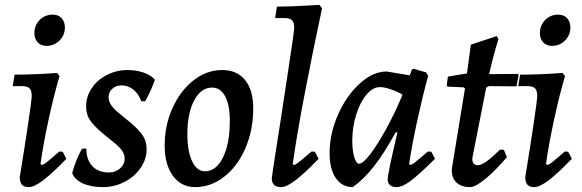

<svg xmlns="http://www.w3.org/2000/svg" viewBox="-20 -755 2384 787"><path d="M223 -134 237 -133 252 -104Q194 -44 157 -16Q120 12 98 12Q79 12 70 2Q61 -8 61 -29Q82 -157 96 -252Q110 -347 110 -362Q110 -384 101 -393Q92 -402 70 -402H32L40 -449Q119 -449 214 -456L224 -443Q201 -366 179 -264Q157 -162 146 -83L150 -79Q157 -79 169.5 -88.5Q182 -98 223 -134ZM121 -619Q121 -651 142.5 -673Q164 -695 196 -695Q220 -695 233 -680Q246 -665 246 -643Q246 -611 224 -589Q202 -567 171 -567Q147 -567 134 -582Q121 -597 121 -619Z M427 -48Q453 -48 472 -64.5Q491 -81 491 -105Q491 -126 475 -144.5Q459 -163 427 -187Q380 -224 356.5 -252Q333 -280 333 -319Q333 -359 356 -393.5Q379 -428 418.5 -448Q458 -468 503 -468Q538 -468 568.5 -457.5Q599 -447 615 -428Q597 -378 575 -340H559Q548 -371 526.5 -388Q505 -405 478 -405Q455 -405 440 -391Q425 -377 425 -356Q425 -330 455 -302Q471 -288 492 -271Q535 -238 558 -209.5Q581 -181 581 -143Q581 -103 556.5 -67Q532 -31 490.5 -9.5Q449 12 402 12Q353 12 319 -3.5Q285 -19 276 -46Q282 -70 294.5 -100.5Q307 -131 317 -146H334Q334 -100 358.5 -74Q383 -48 427 -48Z M655 -158Q655 -241 687 -312Q719 -383 773 -425.5Q827 -468 891 -468Q951 -468 984.5 -427Q1018 -386 1018 -311Q1018 -223 986.5 -149Q955 -75 900 -31.5Q845 12 780 12Q723 12 689 -34Q655 -80 655 -158ZM922 -260Q922 -324 903 -360Q884 -396 849 -396Q804 -396 776 -343.5Q748 -291 748 -205Q748 -135 767.5 -94Q787 -53 820 -53Q866 -53 894 -109.5Q922 -166 922 -260Z M1257 -134 1271 -133 1286 -104Q1228 -44 1191 -16Q1154 12 1132 12Q1094 12 1094 -25Q1094 -31 1130 -260Q1140 -327 1163 -477Q1186 -627 1186 -642Q1186 -663 1177 -672Q1168 -681 1146 -681H1108L1115 -728Q1179 -728 1289 -735L1300 -721Q1263 -548 1229.5 -373.5Q1196 -199 1180 -83L1183 -79Q1190 -79 1202.5 -88.5Q1215 -98 1257 -134Z M1734 -134 1748 -133 1763 -104Q1693 -35 1660.5 -11.5Q1628 12 1605 12Q1588 12 1578.5 3.5Q1569 -5 1569 -19Q1569 -43 1609 -212L1602 -213Q1555 -127 1513 -73.5Q1471 -20 1426 12Q1382 12 1356.5 -25Q1331 -62 1331 -127Q1331 -207 1365.5 -285Q1400 -363 1454.5 -412.5Q1509 -462 1565 -462L1660 -446L1668 -470L1676 -473L1727 -458L1735 -444Q1712 -360 1690 -259Q1668 -158 1657 -83L1660 -79Q1667 -79 1679.5 -88.5Q1692 -98 1734 -134ZM1630 -367Q1608 -380 1581.5 -389Q1555 -398 1537 -398Q1508 -398 1482 -367Q1456 -336 1440 -285Q1424 -234 1424 -179Q1424 -138 1432 -111Q1440 -84 1452 -84Q1468 -84 1498 -123.5Q1528 -163 1564 -228.5Q1600 -294 1630 -367Z M2058 -111Q2012 -57 1970.5 -22.5Q1929 12 1906 12Q1872 12 1852 -6Q1832 -24 1832 -56Q1832 -65 1833 -69L1886 -393L1880 -397L1814 -400L1811 -405L1816 -441L1894 -454L1910 -572L2016 -607L2023 -595Q2001 -523 1985 -451L2102 -452L2106 -448L2097 -401L1984 -402L1973 -396L1917 -112L1916 -103Q1916 -78 1939 -78Q1952 -78 1973 -92.5Q1994 -107 2030 -142L2045 -141Z M2295 -134 2309 -133 2324 -104Q2266 -44 2229 -16Q2192 12 2170 12Q2151 12 2142 2Q2133 -8 2133 -29Q2154 -157 2168 -252Q2182 -347 2182 -362Q2182 -384 2173 -393Q2164 -402 2142 -402H2104L2112 -449Q2191 -449 2286 -456L2296 -443Q2273 -366 2251 -264Q2229 -162 2218 -83L2222 -79Q2229 -79 2241.5 -88.5Q2254 -98 2295 -134ZM2193 -619Q2193 -651 2214.5 -673Q2236 -695 2268 -695Q2292 -695 2305 -680Q2318 -665 2318 -643Q2318 -611 2296 -589Q2274 -567 2243 -567Q2219 -567 2206 -582Q2193 -597 2193 -619Z"/></svg>

Font: Alegreya Medium
Style: Italic
Weight: 500
Italic angle: -7°
Designer: Juan Pablo del Peral
Foundry: Huerta Tipografica
Version: Version 2.008; ttfautohint (v1.8)